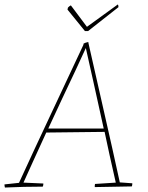

<svg xmlns="http://www.w3.org/2000/svg" viewBox="-23 -833 662 859"><path d="M-1 6Q-2 3 -2.5 -1Q-3 -5 -3 -8L62 -15Q133 -170 205.5 -324Q278 -478 350 -632L351 -638Q360 -643 372 -645L373 -639Q408 -483 443.5 -328Q479 -173 513 -17L569 -13Q569 -5 567 1Q526 2 484.5 2.5Q443 3 401 4Q401 2 401 -2.5Q401 -7 402 -10L495 -16Q479 -86 467 -140.5Q455 -195 445 -243L184 -240Q152 -170 124.5 -110Q97 -50 82 -16L171 -12Q171 -10 170.5 -5.5Q170 -1 168 2Q123 2 84 3Q45 4 -1 6ZM361 -618Q344 -580 316.5 -521.5Q289 -463 256.5 -394.5Q224 -326 193 -258H441Q430 -307 419 -357.5Q408 -408 394.5 -468.5Q381 -529 363 -609ZM357 -694 279 -790 281 -799Q286 -805 294 -809L366 -713L504 -813Q507 -810 507 -801L371 -694Z"/></svg>

Font: Labrada Thin
Style: Italic
Weight: 100
Italic angle: -7°
Designer: Mercedes Jáuregui
Foundry: Omnibus-Type Team
Version: Version 1.000; ttfautohint (v1.8.4.7-5d5b)